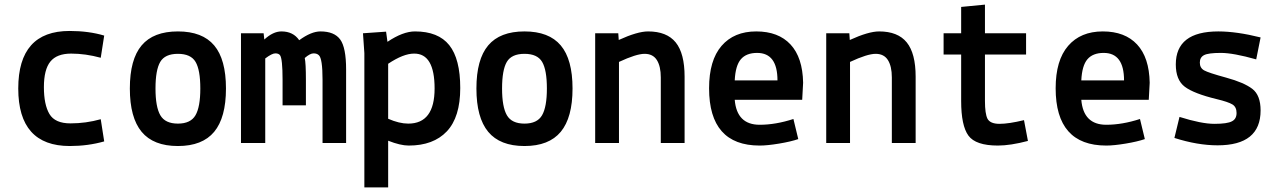

<svg xmlns="http://www.w3.org/2000/svg" viewBox="-20 -619 5540 831"><path d="M431 -465 416 -369Q350 -387 288 -387Q226 -387 198 -352.5Q170 -318 170 -242Q170 -166 194 -125.5Q218 -85 285 -85Q352 -85 416 -103L431 -7Q361 13 282 13Q59 13 59 -236Q59 -485 281 -485Q364 -485 431 -465Z M593 -422.5Q644 -483 750 -483Q856 -483 907 -422.5Q958 -362 958 -236Q958 -110 907 -48.5Q856 13 750 13Q644 13 593 -48.5Q542 -110 542 -236Q542 -362 593 -422.5ZM673.5 -351Q653 -316 653 -236Q653 -156 674 -120Q695 -84 750 -84Q805 -84 826 -120Q847 -156 847 -236Q847 -316 826.5 -351Q806 -386 750 -386Q694 -386 673.5 -351Z M1121 -475 1124 -448Q1162 -483 1198 -483Q1249 -483 1275 -445Q1327 -483 1367 -483Q1427 -483 1452.5 -448Q1478 -413 1478 -318V0H1376V-274Q1376 -366 1360 -380Q1352 -388 1337 -388Q1322 -388 1299 -368Q1304 -345 1304 -274V-163H1203V-274Q1203 -365 1192 -380Q1186 -388 1171.5 -388Q1157 -388 1128 -366V0H1023V-475Z M1557 192V-389L1551 -475L1651 -482L1657 -438Q1724 -483 1776 -483Q1877 -483 1924.5 -423.5Q1972 -364 1972 -238Q1972 -112 1914 -50.5Q1856 11 1749 11Q1713 11 1660 -10V192ZM1772 -387Q1726 -387 1660 -343V-105Q1708 -84 1747 -84Q1861 -84 1861 -236Q1861 -388 1772 -387Z M2093 -422.5Q2144 -483 2250 -483Q2356 -483 2407 -422.5Q2458 -362 2458 -236Q2458 -110 2407 -48.5Q2356 13 2250 13Q2144 13 2093 -48.5Q2042 -110 2042 -236Q2042 -362 2093 -422.5ZM2173.5 -351Q2153 -316 2153 -236Q2153 -156 2174 -120Q2195 -84 2250 -84Q2305 -84 2326 -120Q2347 -156 2347 -236Q2347 -316 2326.5 -351Q2306 -386 2250 -386Q2194 -386 2173.5 -351Z M2656 -475 2658 -446Q2739 -483 2785 -483Q2866 -483 2904.5 -435.5Q2943 -388 2943 -287V0H2840V-284Q2840 -332 2823 -359Q2806 -386 2770 -386Q2734 -386 2659 -351V0H2556V-475Z M3456 -261 3452 -187H3160Q3169 -79 3268 -79Q3337 -79 3414 -104L3435 -17Q3403 -6 3352 2.5Q3301 11 3268 11Q3049 11 3049 -237Q3049 -358 3103 -420.5Q3157 -483 3253 -483Q3349 -483 3401.5 -426.5Q3454 -370 3456 -261ZM3257 -390Q3210 -390 3186.5 -362.5Q3163 -335 3160 -271H3345Q3345 -390 3257 -390Z M3656 -475 3658 -446Q3739 -483 3785 -483Q3866 -483 3904.5 -435.5Q3943 -388 3943 -287V0H3840V-284Q3840 -332 3823 -359Q3806 -386 3770 -386Q3734 -386 3659 -351V0H3556V-475Z M4140 -383H4064V-475H4140V-589L4243 -599V-475H4421V-383H4243V-182Q4243 -127 4254 -105Q4266 -83 4306 -83Q4346 -83 4412 -99L4429 -9Q4353 11 4299 11Q4203 11 4171.5 -32Q4140 -75 4140 -182Z M4956 -261 4952 -187H4660Q4669 -79 4768 -79Q4837 -79 4914 -104L4935 -17Q4903 -6 4852 2.5Q4801 11 4768 11Q4549 11 4549 -237Q4549 -358 4603 -420.5Q4657 -483 4753 -483Q4849 -483 4901.5 -426.5Q4954 -370 4956 -261ZM4757 -390Q4710 -390 4686.5 -362.5Q4663 -335 4660 -271H4845Q4845 -390 4757 -390Z M5063 -22 5085 -113Q5180 -83 5236 -83Q5292 -83 5312 -94Q5332 -104 5332 -130Q5332 -156 5314 -167Q5296 -178 5246 -190Q5147 -214 5108 -243.5Q5069 -273 5069 -340Q5069 -483 5253 -483Q5332 -483 5436 -457L5417 -362Q5318 -390 5264 -390Q5210 -390 5191.5 -380.5Q5173 -371 5173 -348Q5173 -325 5191.5 -314.5Q5210 -304 5287 -283Q5364 -262 5400 -234.5Q5436 -207 5436 -141Q5436 10 5250 10Q5163 10 5063 -22Z"/></svg>

Font: TypoPRO Lekton
Style: Bold
Weight: 700
Monospace: yes
Designer: Paolo Mazzetti, Luciano Perondi, Raffaele Flato, Elena Papassissa, Emilio Macchia, Michela Povoleri, Tobias Seemiller, R
Version: Version 34.000